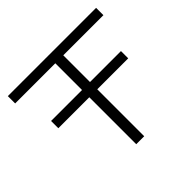

<svg xmlns="http://www.w3.org/2000/svg" viewBox="-162 -852 1032 1032"><g transform="rotate(-45 354.5 -335.5)"><path d="M384.8 -615.2V-412.1H620.1V-356.9H384.8V0H324.2V-356.9H88.9V-412.1H324.2V-615.2H19V-670.9H689.9V-615.2Z"/></g></svg>

Font: Syncopate
Style: Regular
Weight: 400
Width: 7
Version: Version 001.001